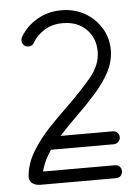

<svg xmlns="http://www.w3.org/2000/svg" viewBox="-50 -702 516 740"><g transform="rotate(-5 208.0 -331.5)"><path d="M369 -50Q380 -50 387 -43Q394 -36 394 -25Q394 -14 387 -7Q380 0 369 0H77Q57 0 44.5 -10Q32 -20 34 -39Q39 -88 66 -132Q93 -176 129.5 -215Q166 -254 200 -286Q258 -342 299.5 -391Q341 -440 341 -492V-493Q341 -545 307 -579Q273 -613 216 -613H214Q175 -613 144.5 -594Q114 -575 98 -546Q91 -535 77 -535Q66 -535 59 -542.5Q52 -550 52 -560Q52 -567 55 -573Q79 -614 121 -638.5Q163 -663 214 -663H216Q265 -663 305 -640.5Q345 -618 368.5 -579.5Q392 -541 392 -493V-492Q391 -448 369.5 -408Q348 -368 314 -330Q280 -292 242 -255Q204 -218 170 -181H372Q382 -181 389.5 -174Q397 -167 397 -156Q397 -146 389.5 -138.5Q382 -131 372 -131H129Q115 -111 105.5 -91Q96 -71 91 -50Z"/></g></svg>

Font: Libertine Sup
Style: Regular
Weight: 400
Designer: Bastien Sozeau
Foundry: NBR — Bastien Sozeau
Version: Version 2.003; ttfautohint (v1.8.4.7-5d5b);gftools[0.9.33]